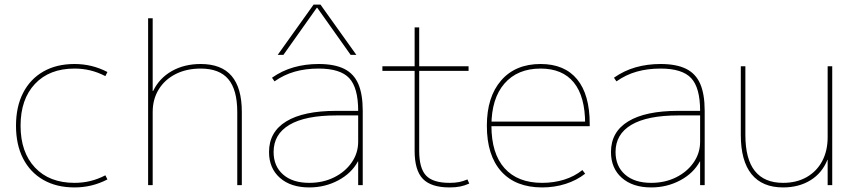

<svg xmlns="http://www.w3.org/2000/svg" viewBox="-20 -810 3760 840"><path d="M306 10Q227 10 169.5 -23Q112 -56 81 -116.5Q50 -177 50 -260Q50 -343 81 -403.5Q112 -464 169.5 -497Q227 -530 306 -530Q344 -530 379.5 -521.5Q415 -513 450 -495L441 -477Q408 -494 375 -502Q342 -510 306 -510Q196 -510 133 -443Q70 -376 70 -260Q70 -144 133 -77Q196 -10 306 -10Q342 -10 375 -18Q408 -26 441 -43L450 -25Q415 -7 379.5 1.5Q344 10 306 10Z M628 0V-730H648V-412H650Q677 -468 731.5 -499Q786 -530 858 -530Q949 -530 993.5 -477.5Q1038 -425 1038 -320V0H1018V-320Q1018 -417 979 -463.5Q940 -510 858 -510Q796 -510 748.5 -486Q701 -462 674.5 -419Q648 -376 648 -320V0Z M1333 10Q1252 10 1204.5 -32Q1157 -74 1157 -145Q1157 -233 1232.5 -279Q1308 -325 1451 -325H1547Q1547 -426 1508 -468Q1469 -510 1374 -510Q1317 -510 1269.5 -496.5Q1222 -483 1181 -454L1170 -470Q1214 -501 1265 -515.5Q1316 -530 1374 -530Q1443 -530 1485.5 -509Q1528 -488 1547.5 -443Q1567 -398 1567 -325V0H1547V-104H1546Q1518 -52 1460 -21Q1402 10 1333 10ZM1333 -10Q1393 -10 1441.5 -34Q1490 -58 1518.5 -99Q1547 -140 1547 -190V-305H1451Q1316 -305 1246.5 -264Q1177 -223 1177 -145Q1177 -83 1218.5 -46.5Q1260 -10 1333 -10ZM1195 -570 1352 -790H1382L1539 -570H1514L1368 -776H1366L1220 -570Z M1947 10Q1866 10 1830 -27.5Q1794 -65 1794 -150V-500H1653V-520H1794V-690H1814V-520H2030V-500H1814V-150Q1814 -74 1844 -42Q1874 -10 1947 -10Q1971 -10 1988.5 -13.5Q2006 -17 2025 -25L2033 -7Q2013 2 1993 6Q1973 10 1947 10Z M2352 10Q2236 10 2173 -60Q2110 -130 2110 -260Q2110 -386 2172.5 -458Q2235 -530 2345 -530Q2450 -530 2505 -463Q2560 -396 2560 -268Q2560 -264 2560 -263Q2560 -262 2560 -258H2120V-278H2550L2540 -268Q2540 -388 2490.5 -449Q2441 -510 2345 -510Q2244 -510 2187 -444.5Q2130 -379 2130 -260Q2130 -138 2187.5 -74Q2245 -10 2352 -10Q2403 -10 2448 -24Q2493 -38 2528 -66L2540 -50Q2503 -21 2454.5 -5.5Q2406 10 2352 10Z M2829 10Q2748 10 2700.5 -32Q2653 -74 2653 -145Q2653 -233 2728.5 -279Q2804 -325 2947 -325H3043Q3043 -426 3004 -468Q2965 -510 2870 -510Q2813 -510 2765.5 -496.5Q2718 -483 2677 -454L2666 -470Q2710 -501 2761 -515.5Q2812 -530 2870 -530Q2939 -530 2981.5 -509Q3024 -488 3043.5 -443Q3063 -398 3063 -325V0H3043V-104H3042Q3014 -52 2956 -21Q2898 10 2829 10ZM2829 -10Q2889 -10 2937.5 -34Q2986 -58 3014.5 -99Q3043 -140 3043 -190V-305H2947Q2812 -305 2742.5 -264Q2673 -223 2673 -145Q2673 -83 2714.5 -46.5Q2756 -10 2829 -10Z M3406 10Q3315 10 3268 -48Q3221 -106 3221 -220V-520H3241V-220Q3241 -114 3282.5 -62Q3324 -10 3406 -10Q3465 -10 3509 -35Q3553 -60 3577 -105Q3601 -150 3601 -210V-520H3621V0H3601V-111H3600Q3577 -53 3526 -21.5Q3475 10 3406 10Z"/></svg>

Font: M PLUS 2 Thin Thin
Style: Regular
Weight: 250
Version: Version 1.001